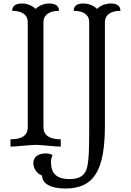

<svg xmlns="http://www.w3.org/2000/svg" viewBox="-20 -840 749 1100"><path d="M229 -714C229 -755 264 -778 318 -778C318 -801 305 -820 261 -820C230 -820 201 -806 184 -789C167 -806 138 -820 107 -820C63 -820 50 -801 50 -778C106 -778 139 -755 139 -714V-111C139 -47 76 -42 40 -42V0C71 0 153 -10 184 -10C215 -10 297 0 328 0V-42C296 -42 229 -47 229 -111ZM581 -714C581 -754 614 -778 670 -778C670 -805 651 -820 616 -820C585 -820 556 -809 536 -789C516 -809 487 -820 456 -820C421 -820 402 -805 402 -778C459 -778 491 -755 491 -714V-88C491 52 486 109 472 139C456 174 423 186 378 186C301 186 272 150 272 89C272 74 275 62 281 50C275 43 261 39 242 39C198 39 171 60 171 95C171 125 191 154 221 166C221 209 265 240 355 240C517 240 581 139 581 -121Z"/></svg>

Font: Milonga
Style: Regular
Weight: 400
Designer: Pablo Impallari, Brenda Gallo, Rodrigo Fuenzalida
Foundry: Pablo Impallari, Brenda Gallo, Rodrigo Fuenzalida
Version: Version 1.000